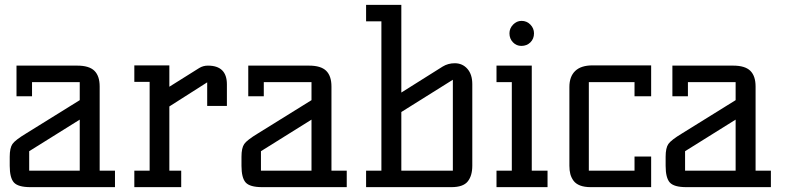

<svg xmlns="http://www.w3.org/2000/svg" viewBox="-20 -770 3231 790"><path d="M20 -87.9V-125Q20 -161.1 31.2 -177.5Q42.5 -193.8 87.9 -221.2L308.1 -357.9V-432.1H111.8V-374H47.9V-500H297.9Q346.7 -500 368.4 -478.8Q390.1 -457.5 390.1 -414.1V-67.9H453.1V0H105Q54.7 0 37.4 -19Q20 -38.1 20 -87.9ZM100.1 -67.9H308.1V-277.8L100.1 -147.9Z M532.7 0V-67.9H595.7V-433.1H532.7V-501H676.8V-413.1L799.8 -490.2Q815.9 -500 835.4 -500Q913.6 -500 913.6 -422.9V-334H832.5V-431.2L676.8 -332V-67.9H725.6V0Z M973.6 -87.9V-125Q973.6 -161.1 984.9 -177.5Q996.1 -193.8 1041.5 -221.2L1261.7 -357.9V-432.1H1065.4V-374H1001.5V-500H1251.5Q1300.3 -500 1322 -478.8Q1343.8 -457.5 1343.8 -414.1V-67.9H1406.7V0H1058.6Q1008.3 0 991 -19Q973.6 -38.1 973.6 -87.9ZM1053.7 -67.9H1261.7V-277.8L1053.7 -147.9Z M1486.3 0V-67.9H1549.3V-682.1H1486.3V-750H1631.3V-389.2L1801.3 -496.1Q1823.7 -509.8 1851.1 -509.8Q1882.8 -509.8 1903.1 -486.8Q1923.3 -463.9 1923.3 -423.8V-87.9Q1923.3 -46.9 1904.5 -23.4Q1885.7 0 1837.4 0ZM1631.3 -67.9H1843.3V-441.9L1631.3 -309.1Z M2022.9 0V-67.9H2085.9V-432.1H2022.9V-500H2168V-67.9H2232.9V0ZM2076.2 -632.8Q2076.2 -653.3 2091.1 -668.7Q2106 -684.1 2126 -684.1Q2147.5 -684.1 2162.4 -668.7Q2177.2 -653.3 2177.2 -632.8Q2177.2 -610.4 2162.4 -595.7Q2147.5 -581.1 2125 -581.1Q2105 -581.1 2090.6 -595.9Q2076.2 -610.8 2076.2 -632.8Z M2322.8 -87.9V-412.1Q2322.8 -455.1 2346.7 -478Q2370.6 -501 2418 -501H2659.2V-374H2590.8V-432.1H2402.8V-67.9H2590.8V-126H2659.2V0H2410.2Q2384.8 0 2366.9 -6.8Q2349.1 -13.7 2339.8 -26.4Q2330.6 -39.1 2326.7 -53.7Q2322.8 -68.4 2322.8 -87.9Z M2718.8 -87.9V-125Q2718.8 -161.1 2730 -177.5Q2741.2 -193.8 2786.6 -221.2L3006.8 -357.9V-432.1H2810.5V-374H2746.6V-500H2996.6Q3045.4 -500 3067.1 -478.8Q3088.9 -457.5 3088.9 -414.1V-67.9H3151.9V0H2803.7Q2753.4 0 2736.1 -19Q2718.8 -38.1 2718.8 -87.9ZM2798.8 -67.9H3006.8V-277.8L2798.8 -147.9Z"/></svg>

Font: Kelly Slab
Style: Regular
Weight: 400
Designer: Denis Masharov
Foundry: Denis Masharov
Version: Version 1.001